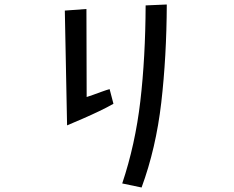

<svg xmlns="http://www.w3.org/2000/svg" viewBox="-20 -769 1040 853"><path d="M523 46Q581 -127 603.5 -320Q626 -513 627 -745L721 -749Q720 -517 696.5 -313.5Q673 -110 609 64ZM484 -308Q458 -293 421.5 -275.5Q385 -258 347 -241.5Q309 -225 278 -212L268 -722L364 -729L365 -338Q375 -341 394.5 -348Q414 -355 434.5 -362.5Q455 -370 467 -373Z"/></svg>

Font: Moralerspace Krypton JPDOC
Style: Regular
Weight: 400
Version: v0.0.6; ttfautohint (v1.8.4.7-5d5b-dirty) -l 6 -r 45 -G 200 